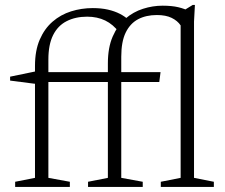

<svg xmlns="http://www.w3.org/2000/svg" viewBox="-20 -740 890 760"><path d="M460 -36 545 -20.5V0H328.5V-20.5L407 -36V-489Q407 -551.5 426 -595.2Q445 -639 476.2 -666Q507.5 -693 546 -705.2Q584.5 -717.5 623.5 -717.5Q660 -717.5 685.5 -711.5Q711 -705.5 731.5 -694.5L698 -693L743 -720.5H751.5L748 -654.5V-36L826.5 -20.5V0H616.5V-20.5L695 -36V-639.5Q682.5 -658 659.5 -669.2Q636.5 -680.5 601 -680.5Q558 -680.5 526.5 -663.8Q495 -647 477.5 -611Q460 -575 460 -515.5ZM256.5 0H40V-20.5L118.5 -36V-479Q118.5 -539.5 137.2 -583Q156 -626.5 188 -654.2Q220 -682 261.2 -695Q302.5 -708 347 -708Q380.5 -708 407 -702Q433.5 -696 454.5 -685.2Q475.5 -674.5 491 -659.5L452 -611.5Q428 -643.5 396.5 -658.8Q365 -674 325 -674Q278.5 -674 243.8 -656.2Q209 -638.5 190.2 -601Q171.5 -563.5 171.5 -504.5V-36L256.5 -20.5ZM615.5 -454.5 610.5 -415.5H140L117 -408.5L20 -421V-436.5L124 -458L143 -454.5Z"/></svg>

Font: Newsreader Light
Style: Regular
Weight: 300
Designer: Hugues Gentile
Foundry: Production Type
Version: Version 1.003